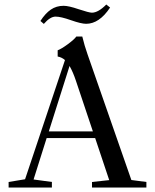

<svg xmlns="http://www.w3.org/2000/svg" viewBox="-20 -840 695 860"><path d="M365.7 -733.4Q343.8 -733.4 297.9 -749.5Q252.4 -765.6 229 -765.6Q204.6 -765.6 176.3 -732.9L161.1 -746.1Q183.1 -780.3 207.8 -797.1Q232.4 -814 265.1 -814Q287.6 -814 332 -798.8Q378.9 -783.2 391.6 -783.2Q419.9 -783.2 456.1 -819.8L473.1 -806.2Q424.8 -733.4 365.7 -733.4ZM18.6 0V-24.9L92.3 -37.1L271 -570.8Q257.8 -583 238.3 -586.9V-614.7Q255.4 -621.1 284.2 -642.3Q313 -663.6 321.8 -676.3H348.6Q358.4 -635.3 372.1 -596.7L568.4 -33.7L635.7 -24.9V0H392.1V-24.9L469.2 -33.2L406.2 -221.7H189L130.4 -36.1L212.4 -24.9V0ZM320.8 -476.1Q307.1 -517.6 291.5 -544.4L198.7 -251.5H396Z"/></svg>

Font: Elstob
Style: Regular
Weight: 400
Designer: Peter S. Baker
Version: Version 1.015